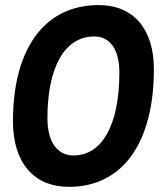

<svg xmlns="http://www.w3.org/2000/svg" viewBox="-20 -723 626 753"><path d="M250.5 9.8C460 9.8 583.5 -161.6 583.5 -451.7C583.5 -609.9 502.9 -703.1 367.2 -703.1C155.8 -703.1 30.8 -533.7 30.8 -247.1C30.8 -85.4 112.3 9.8 250.5 9.8ZM268.1 -113.3C204.1 -113.3 166 -167.5 166 -259.3C166 -460.9 234.4 -580.1 350.1 -580.1C411.6 -580.1 448.2 -527.8 448.2 -439.5C448.2 -234.4 381.3 -113.3 268.1 -113.3Z"/></svg>

Font: Cascadia Code
Style: Bold Italic
Weight: 700
Italic angle: -10°
Monospace: yes
Designer: Aaron Bell
Foundry: Saja Typeworks
Version: Version 2404.023